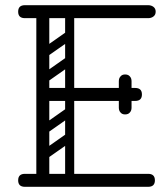

<svg xmlns="http://www.w3.org/2000/svg" viewBox="-20 -720 645 740"><path d="M145 0Q120 0 120 -36V-674Q120 -700 145 -700Q170 -700 170 -674V-26Q170 0 145 0ZM76 0Q50 0 50 -25Q50 -50 76 -50H551Q577 -50 577 -25Q577 0 551 0ZM156 -331Q130 -331 130 -356Q130 -381 156 -381H501Q527 -381 527 -356Q527 -331 501 -331ZM76 -650Q50 -650 50 -675Q50 -700 76 -700H551Q563 -700 571.5 -693.5Q580 -687 580 -675Q580 -663 571.5 -656.5Q563 -650 551 -650ZM462 -279Q451 -279 445 -286Q438 -293 438 -305V-354Q438 -366 444 -373Q451 -380 462 -380Q474 -380 481 -373Q487 -366 487 -354V-305Q487 -293 480 -286Q474 -279 462 -279ZM462 -433Q474 -433 480 -426Q487 -419 487 -407V-358Q487 -347 481 -339Q474 -332 462 -332Q451 -332 444 -339Q438 -347 438 -358V-407Q438 -419 445 -426Q451 -433 462 -433ZM260 -496Q265 -489 263.5 -482Q262 -475 257 -471L163 -405Q150 -396 140 -409Q129 -425 143 -434L237 -500Q250 -509 260 -496ZM260 -594Q265 -587 263.5 -580Q262 -573 257 -569L163 -503Q150 -494 140 -507Q129 -523 143 -532L237 -598Q250 -607 260 -594ZM153 -298Q135 -298 135 -316V-648Q135 -664 153 -664Q170 -664 170 -647V-315Q170 -298 153 -298ZM249 -298Q231 -298 231 -316V-648Q231 -664 249 -664Q266 -664 266 -647V-315Q266 -298 249 -298ZM260 -201Q265 -194 263.5 -187Q262 -180 257 -176L163 -110Q150 -101 140 -114Q129 -130 143 -139L237 -205Q250 -214 260 -201ZM260 -299Q265 -292 263.5 -285Q262 -278 257 -274L163 -208Q150 -199 140 -212Q129 -228 143 -237L237 -303Q250 -312 260 -299ZM153 -3Q135 -3 135 -21V-353Q135 -369 153 -369Q170 -369 170 -352V-20Q170 -3 153 -3ZM249 -3Q231 -3 231 -21V-353Q231 -369 249 -369Q266 -369 266 -352V-20Q266 -3 249 -3Z"/></svg>

Font: Nsibidi Libre Uzo
Style: Regular
Weight: 400
Designer: Oluwaseun Badejo
Version: Version 1.021